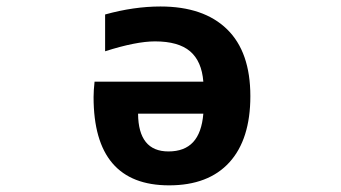

<svg xmlns="http://www.w3.org/2000/svg" viewBox="-20 -554 1040 586"><path d="M600.6 -304.7Q595.7 -367.2 560.1 -397.5Q524.4 -427.7 453.1 -427.7Q395.5 -427.7 300.8 -397.5V-509.8Q388.7 -534.2 469.7 -534.2Q601.6 -534.2 672.9 -464.8Q744.1 -395.5 744.1 -260.7Q744.1 -128.9 680.2 -58.6Q616.2 11.7 496.1 11.7Q265.6 11.7 265.6 -257.8Q265.6 -277.3 268.6 -304.7ZM600.6 -207H401.4Q402.3 -91.8 494.1 -91.8Q543 -91.8 569.3 -120.1Q595.7 -148.4 600.6 -207Z"/></svg>

Font: GenEi Gothic M Regular
Style: Bold
Weight: 700
Designer: o_tamon (Modified); [Source Han Sans]
Ryoko NISHIZUKA  (kana & ideographs); Paul D. Hunt (Latin, Greek & Cyrillic); Wenl
Version: Version 1.1a;Original Version 1.004